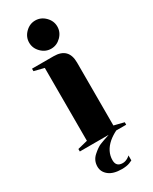

<svg xmlns="http://www.w3.org/2000/svg" viewBox="-230 -762 799 1004"><g transform="rotate(-30 170.0 -260.0)"><path d="M95 -625Q95 -659 120.5 -684.5Q146 -710 180 -710Q214 -710 239.5 -684.5Q265 -659 265 -625Q265 -591 239.5 -565.5Q214 -540 180 -540Q146 -540 120.5 -565.5Q95 -591 95 -625ZM80 115Q80 78 107.5 53.5Q135 29 154.5 21Q174 13 214 0H40V-15L100 -30V-470L40 -485V-500H170Q260 -500 260 -410V-30L320 -15V0H260Q232 14 212 31Q165 72 165 125Q165 165 205 165Q221 165 237 155Q245 150 250 145V175Q248 176 232 183Q214 190 185 190Q134 190 107 168.5Q80 147 80 115Z"/></g></svg>

Font: Yeseva One
Style: Regular
Weight: 400
Designer: Jovanny Lemonad
Foundry: Jovanny Lemonad
Version: Version 2.000